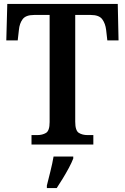

<svg xmlns="http://www.w3.org/2000/svg" viewBox="-20 -734 635 975"><path d="M140 0V-48H169Q195 -48 213.5 -59Q232 -70 232 -114V-658H153Q111 -658 95 -636.5Q79 -615 76 -582L70 -529H12L17 -714H578L582 -529H525L519 -582Q515 -615 499 -636.5Q483 -658 441 -658H362V-116Q362 -71 380 -59.5Q398 -48 425 -48H454V0ZM218 208Q226 176 236 136Q246 96 252 61H352V71Q344 92 329.5 119Q315 146 298.5 173Q282 200 268 221H218Z"/></svg>

Font: Noto Serif SemiCondensed SemiBold
Style: Regular
Weight: 600
Width: 4
Designer: Monotype Design Team
Foundry: Monotype Imaging Inc.
Version: Version 2.013; ttfautohint (v1.8.4.7-5d5b)